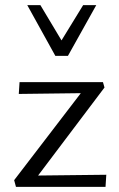

<svg xmlns="http://www.w3.org/2000/svg" viewBox="-20 -726 463 746"><path d="M294 -364 53 -361 56 -407H380L386 -386L128 -44L393 -47L390 0H42L35 -26ZM86 -706H137L219 -569L303 -706H354L244 -509H195Z"/></svg>

Font: LXGW Bright TC
Style: Regular
Weight: 400
Designer: Christian Thalmann (Catharsis Fonts)
Foundry: LXGW / Christian Thalmann (Catharsis Fonts) / Fontworks Inc.
Version: Version 5.501